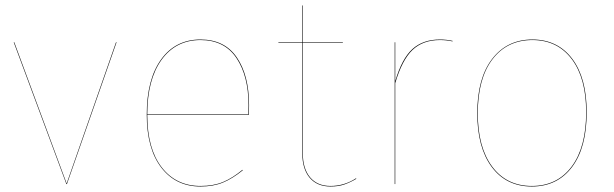

<svg xmlns="http://www.w3.org/2000/svg" viewBox="-20 -671 2239 700"><path d="M224 0H222L30 -517H32L223 -2L403 -517H405Z M887 -252H517Q517 -129 569.5 -61Q622 7 711 7Q758 7 793 -7.5Q828 -22 864 -52L865 -50Q828 -20 793 -5.5Q758 9 711 9Q621 9 568 -60Q515 -129 515 -253Q515 -382 567.5 -454.5Q620 -527 711 -527Q799 -527 843.5 -461.5Q888 -396 888 -288Q888 -266 887 -252ZM886 -288Q886 -394 842 -459.5Q798 -525 711 -525Q621 -525 569 -453Q517 -381 517 -254H885Q886 -267 886 -288Z M1279 -19Q1257 -6 1235.5 1.5Q1214 9 1185 9Q1136 9 1109 -23Q1082 -55 1082 -113V-515H995V-517H1082V-651H1084V-517H1230V-515H1084V-113Q1084 -56 1110.5 -24.5Q1137 7 1185 7Q1235 7 1278 -21Z M1630 -522V-520Q1608 -525 1584 -525Q1522 -525 1484 -489Q1446 -453 1421 -368V0H1419V-517H1421V-375Q1445 -457 1483.5 -492Q1522 -527 1584 -527Q1608 -527 1630 -522Z M2119 -262Q2119 -133 2065.5 -62Q2012 9 1919 9Q1826 9 1773 -62Q1720 -133 1720 -258Q1720 -386 1774.5 -456.5Q1829 -527 1921 -527Q2013 -527 2066 -457Q2119 -387 2119 -262ZM1722 -258Q1722 -134 1774.5 -63.5Q1827 7 1919 7Q2011 7 2064 -63.5Q2117 -134 2117 -262Q2117 -386 2064.5 -455.5Q2012 -525 1921 -525Q1829 -525 1775.5 -455Q1722 -385 1722 -258Z"/></svg>

Font: FiraGO Two
Style: Regular
Weight: 100
Designer: bBox Type
Foundry: bBox Type GmbH
Version: Version 1.001